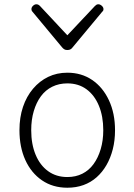

<svg xmlns="http://www.w3.org/2000/svg" viewBox="-20 -859 629 898"><path d="M295 19Q227 19 176.5 -15.5Q126 -50 98.5 -110.5Q71 -171 71 -250Q71 -310 87.5 -359Q104 -408 134.5 -444Q165 -480 205.5 -499.5Q246 -519 295 -519Q361 -519 411 -485Q461 -451 489.5 -390Q518 -329 518 -250Q518 -202 507.5 -161Q497 -120 478 -87Q459 -54 432 -30Q405 -6 370.5 6.5Q336 19 295 19ZM295 -31Q334 -31 365 -46.5Q396 -62 417.5 -91.5Q439 -121 451 -161.5Q463 -202 463 -250Q463 -315 442.5 -364.5Q422 -414 384.5 -441.5Q347 -469 295 -469Q256 -469 224.5 -453.5Q193 -438 171.5 -409Q150 -380 138 -339.5Q126 -299 126 -250Q126 -185 146.5 -135.5Q167 -86 205 -58.5Q243 -31 295 -31ZM440 -839Q448 -839 456 -832Q464 -825 464 -816Q464 -814 463 -810.5Q462 -807 458 -804L320 -638Q316 -632 310 -628.5Q304 -625 295 -625Q286 -625 280.5 -628.5Q275 -632 270 -638L132 -804Q129 -807 128 -810.5Q127 -814 127 -816Q127 -825 134.5 -832Q142 -839 150 -839Q155 -839 159 -837Q163 -835 167 -831L295 -694L424 -831Q428 -835 431.5 -837Q435 -839 440 -839Z"/></svg>

Font: Playwrite CL ExtraLight
Style: Regular
Weight: 200
Designer: Veronika Burian, José Scaglione
Foundry: TypeTogether
Version: Version 1.002